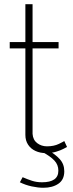

<svg xmlns="http://www.w3.org/2000/svg" viewBox="-20 -719 347 908"><path d="M297 -24Q295 -23 281 -15.5Q267 -8 245.5 -1.5Q224 5 196 5Q170 5 148 -5Q126 -15 113 -34.5Q100 -54 100 -81V-490H26V-520H100V-699H134V-520H257V-490H134V-86Q136 -57 156 -42Q176 -27 202 -27Q235 -27 258.5 -38.5Q282 -50 284 -52ZM185 169Q160 169 130 162.5Q100 156 74 143L87 119Q110 129 131.5 136Q153 143 179 143Q217 143 236.5 129.5Q256 116 256 88Q256 60 237 40Q218 20 181 0L204 -11Q241 10 262.5 33.5Q284 57 284 91Q284 131 256 150Q228 169 185 169Z"/></svg>

Font: Raleway Thin ExtraLight
Style: Regular
Weight: 250
Version: Version 4.026